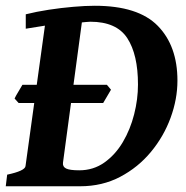

<svg xmlns="http://www.w3.org/2000/svg" viewBox="-25 -650 649 670"><path d="M362.3 -336.9 335 -290.5H40L25.9 -306.2Q29.3 -314 39.1 -330.1Q48.8 -346.2 53.2 -354H348.1ZM594.2 -368.7Q594.2 -304.2 570.3 -239Q546.4 -173.8 501.7 -119.9Q457 -65.9 394.5 -33Q332 0 254.4 0H-4.9L0 -40.5Q62 -53.7 64 -70.3L131.8 -560.5L64.9 -549.8V-600.1Q102.1 -609.4 145.3 -616Q188.5 -622.6 230.5 -626.2Q272.5 -629.9 305.7 -629.9Q457 -629.9 525.6 -559.8Q594.2 -489.7 594.2 -368.7ZM290 -574.2Q282.7 -574.2 275.4 -573.2Q268.1 -572.3 260.7 -571.8L194.8 -82.5Q192.9 -68.4 205.6 -62Q218.3 -55.7 251.5 -55.7Q300.8 -55.7 339.1 -82.8Q377.4 -109.9 403.6 -154.1Q429.7 -198.2 443.1 -251Q456.5 -303.7 456.5 -355Q456.5 -459.5 419.2 -516.8Q381.8 -574.2 290 -574.2Z"/></svg>

Font: Gentium Book Plus
Style: Bold Italic
Weight: 700
Italic angle: -8°
Designer: Victor Gaultney, Annie Olsen, Iska Routamaa, Becca Hirsbrunner
Foundry: SIL International
Version: Version 6.101